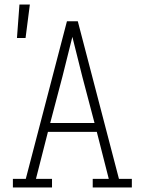

<svg xmlns="http://www.w3.org/2000/svg" viewBox="-20 -829 640 849"><path d="M37 0V-38H94L276 -735H324L506 -38H563V0H390V-38H461L408 -246H192L139 -38H210V0ZM202 -285H398L344 -490Q333 -534 322 -578Q311 -622 300 -666Q289 -622 278 -578Q267 -534 256 -490ZM55 -661 66 -809H112L93 -661Z"/></svg>

Font: Iosevka Etoile Extralight
Style: Regular
Weight: 200
Designer: Belleve Invis
Foundry: Belleve Invis
Version: Version 22.1.2; ttfautohint (v1.8.4)